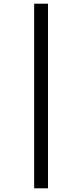

<svg xmlns="http://www.w3.org/2000/svg" viewBox="-20 -783 445 1040"><path d="M165 -763H240V237H165Z"/></svg>

Font: Noto Sans Ethiopic ExtraCondensed
Style: Regular
Weight: 400
Width: 2
Designer: Monotype Design Team
Foundry: Monotype Imaging Inc.
Version: Version 2.102; ttfautohint (v1.8.4.7-5d5b)